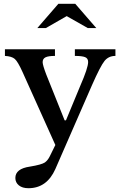

<svg xmlns="http://www.w3.org/2000/svg" viewBox="-20 -752 631 1013"><path d="M130 241Q98 241 79.5 226Q61 211 61 187Q61 138 138 127Q199 117 217 105Q233 93 243 72L272 13L98 -374Q74 -427 58 -441Q42 -455 6 -457V-492H270V-457Q235 -457 220 -449.5Q205 -442 205 -424Q205 -409 224 -359L321 -117H328L403 -298Q445 -394 445 -425Q445 -444 429 -450.5Q413 -457 375 -457V-492H589V-457Q553 -457 531.5 -430.5Q510 -404 465 -302L272 140Q227 241 130 241ZM288 -732H377L488 -604H443L332 -667L222 -604H177Z"/></svg>

Font: Kolar Light
Style: Regular
Weight: 300
Designer: Ramakrishna Saiteja (Kannada); Shiva Nallaperumal (Latin)
Foundry: Indian Type Foundry
Version: Version 1.001;PS 1.0;hotconv 1.0.88;makeotf.lib2.5.647800